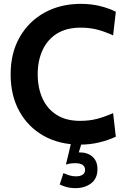

<svg xmlns="http://www.w3.org/2000/svg" viewBox="-20 -734 649 993"><path d="M394 14Q287.5 14 206.5 -31.2Q125.5 -76.5 80.2 -158.2Q35 -240 35 -350Q35 -460 81.8 -541.8Q128.5 -623.5 210.5 -668.8Q292.5 -714 398 -714Q453.5 -714 499.5 -702.2Q545.5 -690.5 579 -673L565 -551Q527 -568.5 486.8 -579.8Q446.5 -591 397 -591Q323.5 -591 274.2 -560Q225 -529 200 -474.5Q175 -420 175 -350Q175 -280 199.5 -225.5Q224 -171 272.8 -140Q321.5 -109 394 -109Q444.5 -109 484.5 -120Q524.5 -131 565 -149L579 -27Q539.5 -8.5 492.2 2.8Q445 14 394 14ZM380 79 341 64Q353 59.5 364.8 56.8Q376.5 54 390 54Q433.5 54 458.8 76.8Q484 99.5 484 141Q484 189.5 451.2 214.2Q418.5 239 371 239Q344 239 323.8 233.2Q303.5 227.5 289 220L308 161Q324 168.5 339.5 173.2Q355 178 373 178Q394 178 407 169.8Q420 161.5 420 145Q420 127.5 407.2 118.8Q394.5 110 369 110Q357 110 345.8 111.5Q334.5 113 321 117L349 0H404Z"/></svg>

Font: Cabin Resolve
Style: Bold-Resolve
Weight: 700
Designer: Pablo Impallari
Foundry: Pablo Impallari. http://www.impallari.com Igino Marini. http://www.ikern.com
Version: Version 3.001